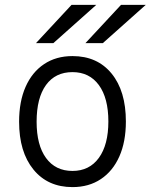

<svg xmlns="http://www.w3.org/2000/svg" viewBox="-20 -752 615 784"><path d="M276 12Q175 12 116.5 -59.8Q58 -131.5 58 -255Q58 -337.5 84.5 -397.5Q111 -457.5 160 -490.2Q209 -523 276 -523Q377.5 -523 435.8 -451.5Q494 -380 494 -256Q494 -173.5 467.5 -113.5Q441 -53.5 392 -20.8Q343 12 276 12ZM276 -54Q345 -54 383.8 -107.5Q422.5 -161 422.5 -256Q422.5 -351.5 383.8 -404.5Q345 -457.5 276 -457.5Q206 -457.5 167.8 -404.8Q129.5 -352 129.5 -255Q129.5 -159.5 168 -106.8Q206.5 -54 276 -54ZM329 -576 474 -732H575L400 -576ZM127 -576 272 -732H373L198 -576Z"/></svg>

Font: Overpass Light
Style: Regular
Weight: 300
Designer: Delve Withrington, Dave Bailey, Thomas Jockin
Foundry: Delve Fonts LLC
Version: Version 4.000; ttfautohint (v1.8.3)